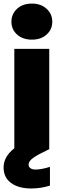

<svg xmlns="http://www.w3.org/2000/svg" viewBox="-24 -835 352 1076"><path d="M255.9 205.1Q205.1 221.2 150.9 221.2Q80.1 221.2 38.1 190.4Q-3.9 159.7 -3.9 104Q-3.9 43 56.2 -3.9V-561H252V0V1L208 22.9Q168.9 42.5 152.6 57.4Q136.2 72.3 136.2 87.9Q136.2 100.1 146.7 107.7Q157.2 115.2 174.8 115.2Q208 115.2 255.9 100.1ZM154.8 -612.8Q103.5 -612.8 71.8 -641.4Q40 -669.9 40 -712.9Q40 -756.8 71.8 -785.9Q103.5 -814.9 154.8 -814.9Q205.6 -814.9 237.3 -785.6Q269 -756.3 269 -712.9Q269 -669.9 237.3 -641.4Q205.6 -612.8 154.8 -612.8Z"/></svg>

Font: Poppins ExtraBold
Style: Regular
Weight: 800
Designer: Ninad Kale (Devanagari), Jonny Pinhorn (Latin)
Foundry: Indian Type Foundry
Version: Version 3.200;PS 1.000;hotconv 16.6.54;makeotf.lib2.5.65590